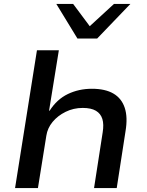

<svg xmlns="http://www.w3.org/2000/svg" viewBox="-20 -962 751 982"><path d="M57 0 169 -705H281L231 -396H234Q271 -454 327 -481Q383 -508 450 -508Q518 -508 560 -483.5Q602 -459 618 -410.5Q634 -362 622 -291L577 0H461L505 -284Q512 -326 503.5 -353.5Q495 -381 470.5 -395.5Q446 -410 403 -410Q356 -410 315.5 -390Q275 -370 249 -338.5Q223 -307 217 -268L174 0ZM376 -765 268 -942H354L439 -828L563 -942H647L477 -765Z"/></svg>

Font: Nunito Sans 7pt SemiExpanded SemiBold
Style: Italic
Weight: 600
Width: 6
Italic angle: -9°
Designer: Vernon Adams
Foundry: Vernon Adams
Version: Version 3.101;gftools[0.9.27]